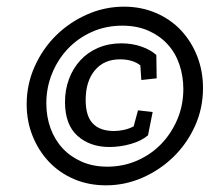

<svg xmlns="http://www.w3.org/2000/svg" viewBox="-20 -549 634 576"><path d="M589 -285Q589 -224 565 -171Q541 -118 500.5 -78.5Q460 -39 407.5 -16Q355 7 298 7Q246 7 202.5 -11.5Q159 -30 127.5 -63Q96 -96 78 -140.5Q60 -185 60 -236Q60 -296 84 -349.5Q108 -403 148 -442.5Q188 -482 241 -505.5Q294 -529 352 -529Q404 -529 448 -510Q492 -491 523 -458Q554 -425 571.5 -380.5Q589 -336 589 -285ZM530 -282Q530 -321 518 -356Q506 -391 482.5 -416.5Q459 -442 425 -457Q391 -472 347 -472Q297 -472 255 -453Q213 -434 183 -402Q153 -370 136 -328Q119 -286 119 -239Q119 -199 131.5 -164.5Q144 -130 167.5 -104.5Q191 -79 225 -64Q259 -49 302 -49Q350 -49 392 -67.5Q434 -86 464.5 -118Q495 -150 512.5 -192Q530 -234 530 -282ZM424 -143Q404 -126 372 -117Q340 -108 308 -108Q250 -108 212.5 -141.5Q175 -175 175 -243Q175 -280 187 -312Q199 -344 221 -368Q243 -392 274.5 -405.5Q306 -419 344 -419Q377 -419 405 -409Q433 -399 449 -384L450 -314L404 -309L401 -353Q378 -371 340 -371Q292 -371 264.5 -338Q237 -305 237 -249Q237 -201 258.5 -178.5Q280 -156 322 -156Q337 -156 352.5 -159.5Q368 -163 381 -170L394 -218L438 -213Z"/></svg>

Font: Zilla Slab SemiBold
Style: Regular
Weight: 600
Designer: Typotheque.com
Foundry: Typotheque type foundry
Version: Version 1.0; 2017